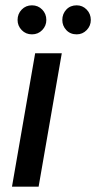

<svg xmlns="http://www.w3.org/2000/svg" viewBox="-20 -701 361 721"><path d="M25 0 112 -501H212L125 0ZM100 -572Q77 -572 61.5 -588Q46 -604 46 -626Q46 -649 61.5 -665Q77 -681 100 -681Q123 -681 138.5 -665Q154 -649 154 -626Q154 -604 138.5 -588Q123 -572 100 -572ZM268 -572Q244 -572 229 -588Q214 -604 214 -626Q214 -649 229 -665Q244 -681 268 -681Q290 -681 305.5 -665Q321 -649 321 -626Q321 -604 305.5 -588Q290 -572 268 -572Z"/></svg>

Font: DM Sans 18pt Medium
Style: Italic
Weight: 500
Italic angle: -10°
Designer: Colophon Foundry, Jonny Pinhorn
Foundry: Colophon Foundry
Version: Version 4.004;gftools[0.9.30]